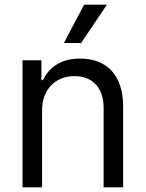

<svg xmlns="http://www.w3.org/2000/svg" viewBox="-20 -804 625 824"><path d="M160.5 0H76.7V-545.5H157.7V-460.2H164.8Q174.4 -481.2 188.9 -498Q203.5 -514.9 223.2 -527.2Q242.9 -539.4 267.9 -546Q293 -552.6 323.9 -552.6Q365.4 -552.6 399.3 -540Q433.2 -527.3 457.6 -501.8Q481.9 -476.2 495.2 -437.5Q508.5 -398.8 508.5 -346.6V0H424.7V-340.9Q424.7 -372.9 416.2 -398.3Q407.7 -423.7 391.5 -441.2Q375.4 -458.8 352.1 -468Q328.8 -477.3 299.7 -477.3Q269.5 -477.3 244.1 -467.3Q218.8 -457.4 200.1 -438.4Q181.5 -419.4 171 -391.7Q160.5 -364 160.5 -328.1ZM340.9 -784.1H438.9L328.1 -619.3H254.3Z"/></svg>

Font: Fast_Sans-Dotted
Style: Regular
Weight: 400
Version: Version 3.018